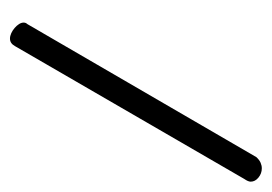

<svg xmlns="http://www.w3.org/2000/svg" viewBox="-180 -367 537 379"><g transform="rotate(-90 88.5 -177.5)"><path d="M-32.2 60.1Q-37.6 65.9 -43.2 68.4Q-48.8 70.8 -54.2 70.8Q-64.5 70.8 -72.5 64.2Q-80.6 57.6 -80.6 48.8Q-80.6 43.9 -75.2 36.1L187 -416.5Q192.4 -426.3 201.7 -426.3Q207 -426.3 212.4 -423.8Q217.8 -421.4 222.7 -417.2Q227.5 -413.1 230.5 -408.4Q233.4 -403.8 233.4 -399.4Q233.4 -395 230.5 -392.1Z"/></g></svg>

Font: XB Zar
Style: Italic
Weight: 400
Italic angle: -12°
Designer: Behnam
Foundry: Irmug
Version: Version 8.005 2009